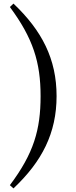

<svg xmlns="http://www.w3.org/2000/svg" viewBox="-20 -842 425 1069"><path d="M206 -307C206 -120 168 12 35 189L55 207C214 57 295 -101 295 -307C295 -513 214 -671 55 -822L35 -803C164 -629 206 -495 206 -307Z"/></svg>

Font: Noto Serif JP SemiBold
Style: Regular
Weight: 600
Designer: Ryoko NISHIZUKA 西塚涼子 (kana & ideographs); Frank Grießhammer (Latin, Greek & Cyrillic); Wenlong ZHANG 张文龙 (bopomofo); San
Foundry: Adobe
Version: Version 2.001;hotconv 1.1.0;makeotfexe 2.6.0